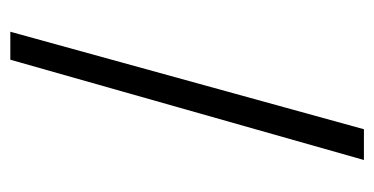

<svg xmlns="http://www.w3.org/2000/svg" viewBox="-196 -510 725 372"><g transform="rotate(-90 166.0 -324.5)"><path d="M41.5 18.6 235.8 -666.5H290L101.1 18.6Z"/></g></svg>

Font: MiladAzad
Style: Regular
Weight: 400
Designer: Reza bakhtiari fard
Foundry: http://font-store.ir
Version: Version:0.0.3;RFB:1.2.5;Building:2016-04-05 21:27:38.277324